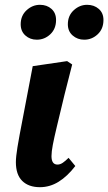

<svg xmlns="http://www.w3.org/2000/svg" viewBox="-20 -763 450 798"><path d="M146 15Q99 15 72.5 -11Q46 -37 46 -89Q46 -111 52.5 -151Q59 -191 75 -273L116 -488L259 -509L280 -495L248 -369Q229 -290 217 -240Q205 -190 199.5 -161Q194 -132 194 -114Q194 -79 219 -79Q230 -79 241 -86.5Q252 -94 265 -107L293 -73Q260 -30 223.5 -7.5Q187 15 146 15ZM133 -598Q105 -598 85.5 -615.5Q66 -633 66 -662Q66 -698 90.5 -720.5Q115 -743 146 -743Q175 -743 194 -726Q213 -709 213 -680Q213 -643 189 -620.5Q165 -598 133 -598ZM330 -598Q302 -598 282 -615.5Q262 -633 262 -662Q262 -698 286.5 -720.5Q311 -743 342 -743Q371 -743 390.5 -726Q410 -709 410 -680Q410 -643 386 -620.5Q362 -598 330 -598Z"/></svg>

Font: Source Serif 4 SmText
Style: Bold Italic
Weight: 700
Italic angle: -12°
Designer: Frank Grießhammer
Foundry: Adobe
Version: Version 4.005;hotconv 1.1.0;makeotfexe 2.6.0